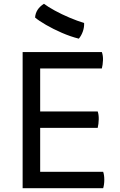

<svg xmlns="http://www.w3.org/2000/svg" viewBox="-20 -998 638 1018"><path d="M100 0V-722H520Q527 -703 526 -678.5Q525 -654 520 -635H193V-407H498Q504 -390 503.5 -365.5Q503 -341 498 -320H193V-87H527Q533 -70 533 -45Q533 -20 527 0ZM398 -793Q354 -804 308 -824Q262 -844 224 -866Q186 -888 166 -905Q169 -950 213 -978Q234 -962 270.5 -942Q307 -922 348.5 -904.5Q390 -887 426 -876Q427 -854 419.5 -832Q412 -810 398 -793Z"/></svg>

Font: Borel
Style: Regular
Weight: 400
Designer: Rosalie Wagner
Foundry: ANRT
Version: Version 1.007; ttfautohint (v1.8.4.7-5d5b)